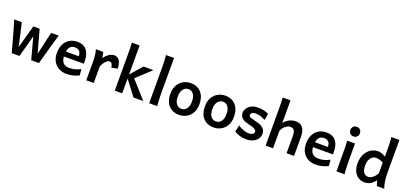

<svg xmlns="http://www.w3.org/2000/svg" viewBox="28 -1855 6214 2941"><g transform="rotate(20 3135.0 -384.5)"><path d="M330.6 -498H433.1L535.6 -127.9L620.6 -498H744.6Q733.4 -460.9 724.9 -432.9Q716.3 -404.8 709 -379.4Q701.7 -354 693.4 -324.7L603 0H477.5L381.8 -354L285.6 0H160.2L69.8 -324.7Q59.1 -363.8 47.4 -402.8Q35.6 -441.9 18.6 -498H142.6L228 -127.9Z M1252.9 -225.6H881.8V-306.6H1140.6Q1140.6 -361.8 1114.3 -388.4Q1087.9 -415 1041.5 -415Q985.4 -415 956.1 -375.5Q926.8 -335.9 926.8 -246.6Q926.8 -164.6 962.2 -126.2Q997.6 -87.9 1060.5 -87.9Q1108.4 -87.9 1154.3 -99.1Q1200.2 -110.4 1245.6 -137.2L1255.4 -36.6Q1203.1 -9.8 1154.3 1.2Q1105.5 12.2 1048.3 12.2Q984.9 12.2 929.9 -16.6Q875 -45.4 841.6 -102.1Q808.1 -158.7 808.1 -241.7Q808.1 -322.8 837.2 -382.3Q866.2 -441.9 920.2 -474.9Q974.1 -507.8 1048.3 -507.8Q1109.4 -507.8 1149.2 -486.8Q1189 -465.8 1211.7 -430.7Q1234.4 -395.5 1243.7 -352.3Q1252.9 -309.1 1252.9 -264.6Q1252.9 -258.3 1252.9 -245.4Q1252.9 -232.4 1252.9 -225.6Z M1496.6 0H1375V-300.3Q1375 -372.1 1366.9 -422.4Q1358.9 -472.7 1350.6 -498H1469.7Q1473.6 -487.8 1477.3 -469.7Q1481 -451.7 1484.4 -433.1Q1487.8 -414.6 1489.3 -402.8Q1524.9 -453.6 1568.1 -480.7Q1611.3 -507.8 1644.5 -507.8Q1689 -507.8 1715.6 -483.4Q1742.2 -459 1754.4 -418.7Q1766.6 -378.4 1766.6 -331.1L1668 -314Q1666 -348.6 1652.3 -371.3Q1638.7 -394 1608.4 -394Q1590.8 -394 1568.1 -375.2Q1545.4 -356.4 1525.6 -327.4Q1505.9 -298.3 1496.6 -267.1Z M1960.4 0H1838.9Q1838.9 -59.1 1838.9 -125.7Q1838.9 -192.4 1838.9 -258.8Q1838.9 -325.2 1838.9 -384Q1838.9 -442.9 1838.9 -486.8Q1838.9 -530.8 1838.9 -551.8Q1838.9 -630.4 1837.9 -690.2Q1836.9 -750 1831.5 -781.2H1960.4ZM2126.5 -498H2289.1L2028.8 -257.3L1932.1 -274.9ZM1935.1 -274.9 2014.2 -323.7 2303.7 0H2144.5Z M2521.5 -781.2V-231.9Q2521.5 -200.7 2522.7 -156.2Q2523.9 -111.8 2526.1 -69.3Q2528.3 -26.9 2531.2 0H2399.9V-551.8Q2399.9 -694.8 2390.1 -781.2Z M2655.8 -247.1Q2655.8 -331.1 2689 -389.2Q2722.2 -447.3 2777.1 -477.5Q2832 -507.8 2897.5 -507.8Q2965.8 -507.8 3018.1 -477.5Q3070.3 -447.3 3099.9 -389.2Q3129.4 -331.1 3129.4 -247.1Q3129.4 -163.1 3096.2 -105.2Q3063 -47.4 3008.1 -17.6Q2953.1 12.2 2887.7 12.2Q2819.3 12.2 2767.1 -17.6Q2714.8 -47.4 2685.3 -105.2Q2655.8 -163.1 2655.8 -247.1ZM2776.9 -247.1Q2776.9 -171.9 2807.4 -129.4Q2837.9 -86.9 2892.6 -86.9Q2943.4 -86.9 2975.6 -129.4Q3007.8 -171.9 3007.8 -247.1Q3007.8 -322.8 2977.3 -365.7Q2946.8 -408.7 2892.6 -408.7Q2841.3 -408.7 2809.1 -365.7Q2776.9 -322.8 2776.9 -247.1Z M3218.8 -247.1Q3218.8 -331.1 3252 -389.2Q3285.2 -447.3 3340.1 -477.5Q3395 -507.8 3460.4 -507.8Q3528.8 -507.8 3581.1 -477.5Q3633.3 -447.3 3662.8 -389.2Q3692.4 -331.1 3692.4 -247.1Q3692.4 -163.1 3659.2 -105.2Q3626 -47.4 3571 -17.6Q3516.1 12.2 3450.7 12.2Q3382.3 12.2 3330.1 -17.6Q3277.8 -47.4 3248.3 -105.2Q3218.8 -163.1 3218.8 -247.1ZM3339.8 -247.1Q3339.8 -171.9 3370.4 -129.4Q3400.9 -86.9 3455.6 -86.9Q3506.3 -86.9 3538.6 -129.4Q3570.8 -171.9 3570.8 -247.1Q3570.8 -322.8 3540.3 -365.7Q3509.8 -408.7 3455.6 -408.7Q3404.3 -408.7 3372.1 -365.7Q3339.8 -322.8 3339.8 -247.1Z M4167.5 -468.8 4148.9 -363.8Q4122.6 -377.9 4082.5 -394Q4042.5 -410.2 3993.2 -410.2Q3946.8 -410.2 3929 -393.6Q3911.1 -377 3911.1 -359.9Q3911.1 -346.2 3918.2 -336.7Q3925.3 -327.1 3947.5 -319.1Q3969.7 -311 4015.1 -301.3Q4064 -291.5 4104 -273.7Q4144 -255.9 4168.2 -226.1Q4192.4 -196.3 4192.4 -150.4Q4192.4 -104.5 4165.3 -67.6Q4138.2 -30.8 4091.8 -9.3Q4045.4 12.2 3988.3 12.2Q3924.8 12.2 3871.6 -4.6Q3818.4 -21.5 3787.1 -43.9L3813.5 -152.8Q3848.6 -123 3898.9 -105Q3949.2 -86.9 3990.7 -86.9Q4028.3 -86.9 4051.8 -102.8Q4075.2 -118.7 4075.2 -138.2Q4075.2 -153.8 4065.4 -167Q4055.7 -180.2 4029.5 -191.9Q4003.4 -203.6 3954.1 -214.8Q3888.2 -229.5 3853.8 -250.5Q3819.3 -271.5 3806.6 -297.9Q3793.9 -324.2 3793.9 -355Q3793.9 -372.6 3803.5 -398.2Q3813 -423.8 3835.7 -449Q3858.4 -474.1 3897.9 -491Q3937.5 -507.8 3998 -507.8Q4055.7 -507.8 4097.9 -495.4Q4140.1 -482.9 4167.5 -468.8Z M4419.9 -283.2V0H4298.3Q4298.3 -59.1 4298.3 -125.7Q4298.3 -192.4 4298.3 -258.8Q4298.3 -325.2 4298.3 -384.3Q4298.3 -443.4 4298.3 -487.1Q4298.3 -530.8 4298.3 -551.8Q4298.3 -630.4 4297.4 -690.2Q4296.4 -750 4291 -781.2H4419.9Q4419.9 -725.1 4419.9 -663.3Q4419.9 -601.6 4419.9 -546.4Q4419.9 -491.2 4419.9 -454.3Q4419.9 -417.5 4419.9 -411.6Q4456.1 -459.5 4506.3 -483.6Q4556.6 -507.8 4608.4 -507.8Q4761.7 -507.8 4761.7 -305.2Q4761.7 -283.2 4761.7 -246.6Q4761.7 -210 4761.7 -166.5Q4761.7 -123 4761.7 -79.6Q4761.7 -36.1 4761.7 0H4640.1Q4640.1 -32.7 4640.1 -71.5Q4640.1 -110.4 4640.1 -148.7Q4640.1 -187 4640.1 -218.8Q4640.1 -250.5 4640.1 -268.6Q4640.1 -346.7 4619.9 -373Q4599.6 -399.4 4557.1 -399.4Q4526.9 -399.4 4499 -381.8Q4471.2 -364.3 4450.2 -337.6Q4429.2 -311 4419.9 -283.2Z M5314 -225.6H4942.9V-306.6H5201.7Q5201.7 -361.8 5175.3 -388.4Q5148.9 -415 5102.5 -415Q5046.4 -415 5017.1 -375.5Q4987.8 -335.9 4987.8 -246.6Q4987.8 -164.6 5023.2 -126.2Q5058.6 -87.9 5121.6 -87.9Q5169.4 -87.9 5215.3 -99.1Q5261.2 -110.4 5306.6 -137.2L5316.4 -36.6Q5264.2 -9.8 5215.3 1.2Q5166.5 12.2 5109.4 12.2Q5045.9 12.2 4991 -16.6Q4936 -45.4 4902.6 -102.1Q4869.1 -158.7 4869.1 -241.7Q4869.1 -322.8 4898.2 -382.3Q4927.2 -441.9 4981.2 -474.9Q5035.2 -507.8 5109.4 -507.8Q5170.4 -507.8 5210.2 -486.8Q5250 -465.8 5272.7 -430.7Q5295.4 -395.5 5304.7 -352.3Q5314 -309.1 5314 -264.6Q5314 -258.3 5314 -245.4Q5314 -232.4 5314 -225.6Z M5445.8 -498H5574.7Q5574.7 -451.2 5574.7 -398.7Q5574.7 -346.2 5574.7 -301.5Q5574.7 -256.8 5574.7 -231.9Q5574.7 -200.7 5575.9 -156Q5577.1 -111.3 5579.3 -68.8Q5581.5 -26.4 5584.5 0H5453.1Q5453.1 -35.2 5453.1 -82.5Q5453.1 -129.9 5453.1 -177Q5453.1 -224.1 5453.1 -258.8Q5453.1 -330.1 5451.9 -394.8Q5450.7 -459.5 5445.8 -498ZM5436 -669.9Q5436 -703.6 5458 -726.1Q5480 -748.5 5513.7 -748.5Q5547.9 -748.5 5569.8 -726.1Q5591.8 -703.6 5591.8 -669.9Q5591.8 -635.7 5569.8 -613.3Q5547.9 -590.8 5513.7 -590.8Q5480 -590.8 5458 -613.3Q5436 -635.7 5436 -669.9Z M6194.8 -781.2V-258.8Q6194.8 -166.5 6205.3 -103.8Q6215.8 -41 6231.4 0H6112.3Q6106.9 -12.2 6099.4 -36.6Q6091.8 -61 6085.4 -86.9Q6052.2 -39.6 6009 -13.7Q5965.8 12.2 5914.1 12.2Q5854 12.2 5809.1 -17.1Q5764.2 -46.4 5739 -99.9Q5713.9 -153.3 5713.9 -224.6Q5713.9 -311 5745.6 -374.5Q5777.3 -438 5831.1 -472.9Q5884.8 -507.8 5950.7 -507.8Q5980.5 -507.8 6013.4 -495.1Q6046.4 -482.4 6073.2 -466.3V-603Q6073.2 -661.6 6070.6 -706.1Q6067.9 -750.5 6061 -781.2ZM6073.2 -195.3V-369.6Q6039.1 -387.2 6012.2 -394.5Q5985.4 -401.9 5950.7 -401.9Q5921.4 -401.9 5894.8 -382.6Q5868.2 -363.3 5851.6 -326.9Q5835 -290.5 5835 -239.3Q5835 -86.9 5937.5 -86.9Q5964.8 -86.9 5991.2 -102.8Q6017.6 -118.7 6039.3 -143.6Q6061 -168.5 6073.2 -195.3Z"/></g></svg>

Font: Kanchenjunga
Style: Bold
Weight: 700
Designer: Becca Hirsbrunner Spalinger
Foundry: SIL International
Version: Version 2.001